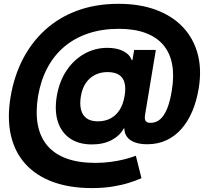

<svg xmlns="http://www.w3.org/2000/svg" viewBox="-20 -752 1073 986"><path d="M451.7 213.9Q338.4 213.9 252.2 182.4Q166 150.9 111.1 90.6Q56.2 30.3 36.1 -56.4Q16.1 -143.1 34.2 -253.4Q51.8 -359.9 96.9 -447.5Q142.1 -535.2 212.6 -599.1Q283.2 -663.1 377.9 -697.8Q472.7 -732.4 588.9 -732.4Q697.3 -732.4 781 -701.4Q864.7 -670.4 919.2 -612.8Q973.6 -555.2 995.1 -475.3Q1016.6 -395.5 1000.5 -298.3Q989.7 -232.9 967.3 -180.2Q944.8 -127.4 911.4 -89.6Q877.9 -51.8 834 -31.5Q790 -11.2 736.3 -11.2Q698.7 -11.2 672.4 -21Q646 -30.8 632.3 -49.1Q618.7 -67.4 618.7 -92.3H615.2Q596.2 -55.7 553.7 -33Q511.2 -10.3 452.1 -10.3Q384.3 -10.3 339.6 -41Q294.9 -71.8 277.1 -127.2Q259.3 -182.6 271.5 -257.3Q284.2 -333.5 321.5 -389.4Q358.9 -445.3 413.3 -475.8Q467.8 -506.3 531.2 -506.3Q580.1 -506.3 613.3 -489.3Q646.5 -472.2 656.2 -443.4H660.2L668.9 -495.6H780.3L725.1 -163.1Q721.2 -141.1 727.8 -131.1Q734.4 -121.1 752.9 -121.1Q781.2 -121.1 802.5 -139.4Q823.7 -157.7 838.6 -194.8Q853.5 -231.9 862.3 -287.1Q875 -362.8 864 -421.6Q853 -480.5 818.6 -521Q784.2 -561.5 727.1 -582.8Q669.9 -604 590.3 -604Q503.9 -604 433.3 -580.3Q362.8 -556.6 309.8 -511.7Q256.8 -466.8 222.9 -402.6Q189 -338.4 175.3 -257.3Q162.1 -175.3 174.1 -111.6Q186 -47.9 223.1 -4.2Q260.3 39.6 322 62Q383.8 84.5 469.7 84.5Q510.7 84.5 549.1 79.3Q587.4 74.2 620.6 65.7Q653.8 57.1 677.7 47.9L706.5 163.1Q680.2 174.8 642.3 186.8Q604.5 198.7 556.6 206.3Q508.8 213.9 451.7 213.9ZM482.4 -128.9Q519.5 -128.9 547.9 -144Q576.2 -159.2 594.5 -188Q612.8 -216.8 619.6 -258.3Q627 -300.3 619.4 -327.6Q611.8 -355 590.1 -368.4Q568.4 -381.8 531.7 -381.8Q496.1 -381.8 467.5 -367.2Q439 -352.5 420.4 -325Q401.9 -297.4 395.5 -258.3Q388.7 -219.2 395.8 -189.9Q402.8 -160.6 424.3 -144.8Q445.8 -128.9 482.4 -128.9Z"/></svg>

Font: Inter 18pt ExtraBold
Style: Italic
Weight: 800
Italic angle: -9.3988°
Designer: Rasmus Andersson
Foundry: rsms
Version: Version 4.001;git-66647c0bb